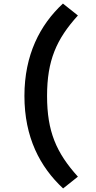

<svg xmlns="http://www.w3.org/2000/svg" viewBox="-20 -855 540 1077"><path d="M334 202 417 136C296 2 244 -117 244 -317C244 -515 296 -635 417 -768L333 -835C204 -715 117 -547 117 -317C117 -85 204 81 334 202Z"/></svg>

Font: Noto Sans Mono CJK TC
Style: Bold
Weight: 700
Designer: Ryoko NISHIZUKA 西塚涼子 (kana, bopomofo & ideographs); Paul D. Hunt (Latin, Greek & Cyrillic); Sandoll Communications 산돌커뮤니
Foundry: Adobe
Version: Version 2.004;hotconv 1.0.118;makeotfexe 2.5.65603